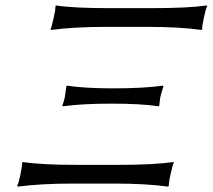

<svg xmlns="http://www.w3.org/2000/svg" viewBox="-20 -675 782 706"><path d="M211.4 -284.2 209 -286.1Q214.8 -301.8 218.3 -316.9L224.1 -358.9L227.5 -359.9Q292 -350.1 396.5 -350.1Q506.8 -350.1 578.6 -359.9L581.1 -357.9Q572.8 -332 569.3 -316.9L565.4 -285.2L562.5 -284.2Q501.5 -293.9 388.2 -293.9Q284.2 -293.9 211.4 -284.2ZM522.5 -576.2H370.6Q252 -576.2 168 -564.9L165.5 -566.9Q169.9 -574.7 177.2 -608.9Q180.7 -625 182.6 -635.7Q184.1 -647 184.1 -650.4V-653.8L187 -654.8Q251 -645 385.3 -645H537.1Q670.9 -645 739.3 -654.8L742.2 -653.8Q736.8 -644 729.5 -608.9Q726.1 -593.8 724.6 -583.3Q723.1 -572.8 723.6 -569.8V-566.9L720.2 -564.9Q641.1 -576.2 522.5 -576.2ZM399.9 0H248Q129.9 0 45.9 11.2L43 8.8Q47.9 1 55.2 -33.2Q58.6 -49.3 60.1 -60.1Q61.5 -71.3 61.5 -74.7V-78.1L64.9 -79.1Q132.3 -68.8 262.7 -68.8H414.6Q544.9 -68.8 616.7 -79.1L619.6 -78.1Q614.3 -68.4 606.9 -33.2Q603.5 -18.1 602.1 -7.6Q600.6 2.9 600.6 5.9L601.1 8.8L597.7 11.2Q518.6 0 399.9 0Z"/></svg>

Font: Linux Biolinum G
Style: Italic
Weight: 400
Italic angle: -12°
Designer: Philipp H. Poll
Foundry: Philipp H. Poll
Version: Version 0.5.1